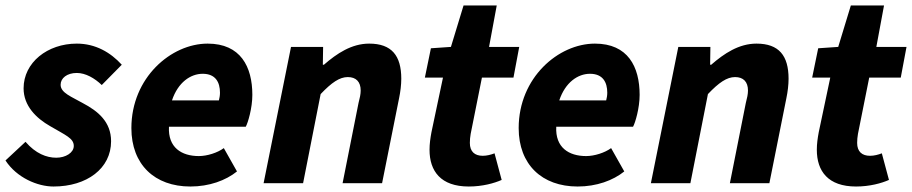

<svg xmlns="http://www.w3.org/2000/svg" viewBox="-25 -668 3325 700"><path d="M170 12C292 12 380 -54 380 -153C380 -224 332 -263 277 -292C237 -315 196 -329 196 -359C196 -383 219 -402 255 -402C287 -402 320 -383 346 -358L419 -432C378 -477 323 -509 255 -509C148 -509 61 -440 61 -346C61 -282 107 -237 158 -208C214 -175 244 -164 244 -136C244 -111 214 -93 180 -93C145 -93 105 -108 68 -151L-5 -83C36 -20 112 12 170 12Z M669 12C738 12 798 -10 839 -43L791 -128C768 -111 730 -99 700 -99C637 -99 587 -130 591 -206H871C879 -220 895 -274 895 -322C895 -425 852 -509 732 -509C599 -509 454 -385 454 -201C454 -68 539 12 669 12ZM602 -302C624 -368 670 -399 714 -399C761 -399 777 -368 777 -330C777 -319 775 -310 773 -302Z M936 0H1080L1144 -325C1184 -367 1213 -387 1243 -387C1273 -387 1290 -370 1290 -338C1290 -325 1287 -311 1282 -292L1224 0H1368L1430 -310C1435 -334 1438 -359 1438 -381C1438 -465 1403 -509 1321 -509C1257 -509 1203 -473 1156 -432H1152L1153 -497H1036Z M1684 12C1734 12 1777 0 1804 -12L1778 -109C1765 -104 1750 -100 1735 -100C1706 -100 1688 -115 1688 -147C1688 -158 1689 -168 1691 -180L1732 -385H1847L1868 -497H1758L1786 -648H1665L1619 -497L1546 -492L1524 -385H1590L1548 -186C1544 -164 1541 -144 1541 -122C1541 -44 1582 12 1684 12Z M2081 12C2150 12 2210 -10 2251 -43L2203 -128C2180 -111 2142 -99 2112 -99C2049 -99 1999 -130 2003 -206H2283C2291 -220 2307 -274 2307 -322C2307 -425 2264 -509 2144 -509C2011 -509 1866 -385 1866 -201C1866 -68 1951 12 2081 12ZM2014 -302C2036 -368 2082 -399 2126 -399C2173 -399 2189 -368 2189 -330C2189 -319 2187 -310 2185 -302Z M2348 0H2492L2556 -325C2596 -367 2625 -387 2655 -387C2685 -387 2702 -370 2702 -338C2702 -325 2699 -311 2694 -292L2636 0H2780L2842 -310C2847 -334 2850 -359 2850 -381C2850 -465 2815 -509 2733 -509C2669 -509 2615 -473 2568 -432H2564L2565 -497H2448Z M3096 12C3146 12 3189 0 3216 -12L3190 -109C3177 -104 3162 -100 3147 -100C3118 -100 3100 -115 3100 -147C3100 -158 3101 -168 3103 -180L3144 -385H3259L3280 -497H3170L3198 -648H3077L3031 -497L2958 -492L2936 -385H3002L2960 -186C2956 -164 2953 -144 2953 -122C2953 -44 2994 12 3096 12Z"/></svg>

Font: Source Sans Pro
Style: Bold Italic
Weight: 700
Italic angle: -11°
Designer: Paul D. Hunt
Foundry: Adobe Systems Incorporated
Version: Version 3.006;hotconv 1.0.111;makeotfexe 2.5.65597